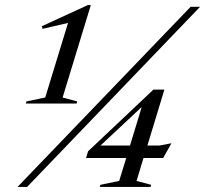

<svg xmlns="http://www.w3.org/2000/svg" viewBox="-20 -742 814 762"><path d="M159.5 -355 250 -651 149 -627.5 146 -638 329 -722H340.5L228.5 -355L286.5 -339.5L284 -331H82.5L85 -339.5ZM49.5 0 736.5 -715H774L87.5 0ZM589 -386.5H632.5L565 -164.5H613.5L660.5 -173.5L627.5 -115H549.5L522 -24L580 -8.5L577.5 0H376L378.5 -8.5L453 -24L481 -115H321.5L329.5 -141.5ZM496 -164.5 542.5 -317.5 379 -164.5Z"/></svg>

Font: Newsreader Display
Style: Italic
Weight: 400
Italic angle: -17°
Designer: Hugues Gentile
Foundry: Production Type
Version: Version 1.001